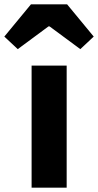

<svg xmlns="http://www.w3.org/2000/svg" viewBox="-70 -867 453 887"><path d="M76 0V-564H238V0ZM-50 -698 73 -847H240L363 -698L301 -640L159 -745H154L12 -640Z"/></svg>

Font: Noto Sans KR ExtraBold
Style: Regular
Weight: 800
Designer: Ryoko NISHIZUKA  (kana, bopomofo & ideographs); Paul D. Hunt (Latin, Greek & Cyrillic); Sandoll Communications , Soo-you
Foundry: Adobe
Version: Version 2.004-H2;hotconv 1.0.118;makeotfexe 2.5.65603